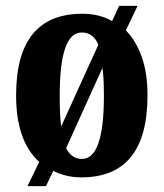

<svg xmlns="http://www.w3.org/2000/svg" viewBox="-20 -596 559 656"><path d="M74 40H137L162 -12Q206 10 258 10Q484 10 484 -270Q484 -347 464 -402.5Q444 -458 410 -492L450 -576H387L363 -524Q320 -549 261 -549Q35 -549 35 -270Q35 -114 114 -43ZM189 -164Q186 -186 185 -212.5Q184 -239 184 -270Q184 -485 259 -485Q299 -485 316 -443ZM260 -53Q224 -53 206 -90L330 -364Q333 -343 334 -319Q335 -295 335 -268Q335 -53 260 -53Z"/></svg>

Font: Noto Serif ExtraCondensed Extra
Style: Regular
Weight: 800
Width: 3
Designer: Monotype Design Team
Foundry: Monotype Imaging Inc.
Version: Version 1.002